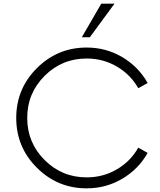

<svg xmlns="http://www.w3.org/2000/svg" viewBox="-20 -1020 875 1050"><path d="M427.5 -816.2 533.8 -1000H606.2L471.2 -816.2ZM453.8 10Q295 10 181.9 -102.5Q68.8 -215 68.8 -375Q68.8 -535 181.9 -647.5Q295 -760 453.8 -760Q560 -760 648.8 -707.5Q737.5 -655 787.5 -566.2L736.2 -537.5Q693.8 -612.5 618.8 -656.2Q543.8 -700 453.8 -700Q318.8 -700 223.8 -605Q128.8 -510 128.8 -375Q128.8 -240 223.8 -145Q318.8 -50 453.8 -50Q543.8 -50 618.8 -93.8Q693.8 -137.5 736.2 -212.5L787.5 -183.8Q737.5 -95 648.8 -42.5Q560 10 453.8 10Z"/></svg>

Font: Now Light
Style: Regular
Weight: 300
Designer: Alfredo Marco Pradil
Foundry: Alfredo Marco Pradil
Version: Version 1.002;PS 001.002;hotconv 1.0.88;makeotf.lib2.5.64775